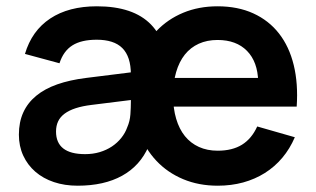

<svg xmlns="http://www.w3.org/2000/svg" viewBox="-20 -575 1005 610"><path d="M287.7 -555Q403.5 -555 459.8 -497Q516.2 -438.9 516.2 -318.8V-177.8L467.5 -146.4L452 -109.8Q425.2 -48.3 368 -16.7Q310.8 15 226.6 15Q185.3 15 151.2 3.5Q117 -8 92.3 -29.4Q67.6 -50.8 53.8 -80.7Q40 -110.7 40 -147.1Q40 -187 53.9 -217.6Q67.8 -248.2 94.8 -270.5Q121.9 -292.9 161.9 -307Q201.9 -321 253.7 -327.4L420.6 -348.2L427.6 -261.2L270.3 -241.6Q241.7 -238.1 220.5 -231.2Q199.3 -224.3 185.3 -213.9Q171.2 -203.4 164.6 -189.3Q158 -175.2 158 -157.1Q158 -121.3 181.1 -103.3Q204.2 -85.3 250.4 -85.3Q275.3 -85.3 296.8 -91.7Q318.2 -98.1 335.5 -109.6Q352.8 -121.1 365.3 -136.8Q377.9 -152.5 384.3 -170.7Q392.8 -190 394.3 -211.9Q395.8 -233.8 395.8 -251.8V-338.2Q395.8 -366.9 389 -387.8Q382.2 -408.6 368.7 -422.2Q355.1 -435.8 334.6 -442.3Q314.2 -448.8 287.3 -448.8Q238.5 -448.8 210 -430.8Q181.5 -412.8 169 -374L59.3 -403.7Q81 -477.3 139.6 -516.2Q198.2 -555 287.7 -555ZM671.8 -96.2Q718.1 -96.2 748.9 -115.3Q779.7 -134.5 797.2 -173.2L916.7 -139Q901 -102.3 876.9 -73.7Q852.8 -45.1 821.5 -25.4Q790.2 -5.7 752.4 4.7Q714.6 15 671.8 15Q611.4 15 561.8 -5.8Q512.2 -26.6 476.8 -64.2Q441.3 -101.8 421.9 -154.3Q402.5 -206.9 402.5 -270Q402.5 -334 422.2 -386.6Q441.9 -439.2 477.2 -476.5Q512.6 -513.9 562.1 -534.5Q611.6 -555 671.2 -555Q735.5 -555 784.8 -532.5Q834.1 -510 866.4 -468.6Q898.8 -427.2 913.2 -368.3Q927.6 -309.3 922.6 -236.3H800.8L800.3 -315.9Q798.8 -378.6 764.8 -413.3Q730.8 -448 671.2 -448Q637.8 -448 611.6 -436.1Q585.3 -424.2 567.2 -401.5Q549.2 -378.8 539.6 -346Q530 -313.1 530 -271.5Q530 -230.2 539.7 -197.7Q549.3 -165.1 567.5 -142.5Q585.8 -120 612.1 -108.1Q638.4 -96.2 671.8 -96.2ZM898.6 -327.5 922.6 -236.3H504.2L507.2 -327.5Z"/></svg>

Font: Vela Sans GX ExtLt
Style: Regular
Weight: 200
Designer: Principal design: Mikhail Sharanda - project Manrope.
Design modification: Ravid Balaliev
Foundry: Mikhail Sharanda
Version: Version 1.001